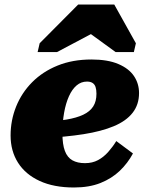

<svg xmlns="http://www.w3.org/2000/svg" viewBox="-20 -818 657 852"><path d="M308 14Q219 14 156 -15Q93 -44 60 -96Q27 -148 27 -217Q27 -284 51.5 -345Q76 -406 122.5 -453Q169 -500 235.5 -527Q302 -554 386 -554Q458 -554 505 -534Q552 -514 574.5 -480.5Q597 -447 597 -405Q597 -354 568.5 -317.5Q540 -281 485 -258Q430 -235 350.5 -222.5Q271 -210 168 -205L171 -278Q231 -280 275.5 -287.5Q320 -295 349.5 -309Q379 -323 393.5 -345.5Q408 -368 408 -402Q408 -420 404 -432Q400 -444 390.5 -450Q381 -456 366 -456Q340 -456 320 -439Q300 -422 286 -391Q272 -360 264.5 -318Q257 -276 257 -226Q257 -177 268 -148Q279 -119 301.5 -106.5Q324 -94 357 -94Q390 -94 415 -107.5Q440 -121 460 -143.5Q480 -166 496 -192L570 -137Q547 -94 511.5 -60Q476 -26 426 -6Q376 14 308 14ZM487 -798H327L156 -626L147 -587H233L439 -696H343L493 -587H574L583 -626Z"/></svg>

Font: Roboto Serif 20pt Black
Style: Italic
Weight: 900
Italic angle: -10°
Version: Version 1.008